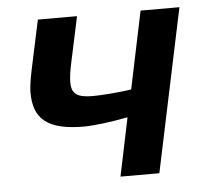

<svg xmlns="http://www.w3.org/2000/svg" viewBox="-43 -557 637 601"><g transform="rotate(-5 275.5 -256.0)"><path d="M97.2 -512.2H220.2L189 -366.2Q185.1 -347.7 183.1 -333.5Q181.2 -319.3 181.2 -308.1Q181.2 -293.9 184.8 -284.4Q188.5 -274.9 196.5 -269.3Q204.6 -263.7 217.3 -261.2Q230 -258.8 248 -258.8Q258.8 -258.8 273.7 -259.5Q288.6 -260.3 305.2 -261.7Q321.8 -263.2 338.4 -264.9Q355 -266.6 369.1 -269L419.9 -512.2H542L434.1 0H312L350.1 -183.1Q332 -179.7 313 -176.5Q293.9 -173.3 275.9 -171.1Q257.8 -168.9 241.5 -167.5Q225.1 -166 211.9 -166Q169.4 -166 139.4 -173.1Q109.4 -180.2 90.3 -195.1Q71.3 -210 62.7 -232.7Q54.2 -255.4 54.2 -287.1Q54.2 -296.9 56.4 -313.7Q58.6 -330.6 64 -356.9Z"/></g></svg>

Font: Lorenzo Sans
Style: Bold Italic
Weight: 700
Italic angle: -12°
Foundry: Intel Corporation
Version: Version 1.00; ttfautohint (v1.5)